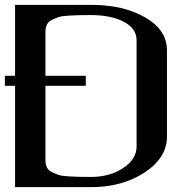

<svg xmlns="http://www.w3.org/2000/svg" viewBox="-20 -770 790 790"><path d="M542 -167V-604.5Q542 -653.3 488.8 -680.7Q435.5 -708 354.5 -708Q320.3 -708 303.7 -707.5Q287.1 -707 260.7 -705.6Q234.4 -704.1 221.2 -699.7Q208 -695.3 193.4 -688Q178.7 -680.7 172.9 -668.5Q167 -656.2 167 -639.6V-458H333V-417H167V-110.4Q167 -93.8 172.9 -81.5Q178.7 -69.3 193.4 -62Q208 -54.7 221.2 -50.3Q234.4 -45.9 260.7 -44.4Q287.1 -43 303.7 -42.5Q320.3 -42 354.5 -42Q431.6 -42 486.8 -78.6Q542 -115.2 542 -167ZM667 -208Q667 -121.1 575.2 -60.5Q483.4 0 354.5 0H42V-417H0V-458H42V-750H354.5Q488.3 -750 577.6 -698.2Q667 -646.5 667 -562.5Z"/></svg>

Font: okolaks
Style: Bold
Weight: 600
Width: 8
Version: Version 000.6.0